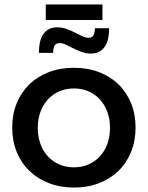

<svg xmlns="http://www.w3.org/2000/svg" viewBox="-20 -840 665 864"><path d="M313 -535Q374.5 -535 425.5 -515.5Q476.5 -496 513 -460.5Q549.5 -425 569.8 -375.5Q590 -326 590 -266Q590 -206 569.8 -156.2Q549.5 -106.5 513 -71Q476.5 -35.5 425.5 -15.8Q374.5 4 313 4Q251 4 200 -15.8Q149 -35.5 112.2 -71Q75.5 -106.5 55.2 -156.2Q35 -206 35 -266Q35 -326 55.2 -375.5Q75.5 -425 112.2 -460.5Q149 -496 200 -515.5Q251 -535 313 -535ZM313 -442Q277 -442 247 -429Q217 -416 195.5 -392.5Q174 -369 162 -336.5Q150 -304 150 -265Q150 -225.5 162 -192.5Q174 -159.5 195.5 -136.2Q217 -113 247 -100Q277 -87 313 -87Q348.5 -87 378.2 -100Q408 -113 429.5 -136.2Q451 -159.5 463 -192.5Q475 -225.5 475 -265Q475 -304 463 -336.5Q451 -369 429.5 -392.5Q408 -416 378.2 -429Q348.5 -442 313 -442ZM471 -713Q471 -689.5 467 -668.8Q463 -648 453.2 -632.5Q443.5 -617 428 -608Q412.5 -599 389 -599Q367.5 -599 347.5 -606.2Q327.5 -613.5 309.8 -622.5Q292 -631.5 277 -638.8Q262 -646 250 -646Q231 -646 225 -633.8Q219 -621.5 219 -602H155Q155 -625.5 159 -646.5Q163 -667.5 172.8 -683.2Q182.5 -699 198.2 -708Q214 -717 237 -717Q259 -717 279.2 -709.8Q299.5 -702.5 317.2 -693.5Q335 -684.5 350 -677.2Q365 -670 377 -670Q395 -670 401 -682Q407 -694 407 -713ZM186 -820H441V-750H186Z"/></svg>

Font: Argentum Sans
Style: Regular
Weight: 400
Designer: Julieta Ulanovsky, Owen Earl, Chris M. Simpson, Rasmus Andersson, Cristiano Sobral
Foundry: The Argentum Sans Project Authors
Version: Version 3.135; ttfautohint (v1.8.4.7-5d5b-dirty)